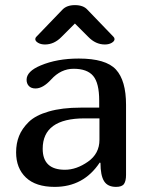

<svg xmlns="http://www.w3.org/2000/svg" viewBox="-20 -731 586 751"><path d="M273 -639 221 -587Q192 -557 156 -557Q140 -557 129 -563.5Q118 -570 118 -578Q118 -583 122 -587L224 -693Q241 -711 273 -711Q306 -711 322 -693L424 -587Q428 -583 428 -578Q428 -570 417 -563.5Q406 -557 390 -557Q354 -557 325 -587ZM370 -95Q307 0 194 0Q120 0 81.5 -36.5Q43 -73 43 -135Q43 -170 54.5 -199Q66 -228 92.5 -254Q119 -280 171 -295Q223 -310 295 -310H368V-338Q368 -406 344.5 -434Q321 -462 268 -462Q218 -462 180 -420Q148 -385 119 -385Q102 -385 93 -394.5Q84 -404 84 -419Q84 -452 139 -475Q203 -502 288 -502Q394 -502 433.5 -459Q473 -416 473 -321V-47Q473 -23 465 -11.5Q457 0 434 0Q401 0 387 -22.5Q373 -45 373 -94ZM311 -268Q147 -268 147 -149Q147 -67 234 -67Q279 -67 324 -98.5Q369 -130 369 -184V-268Z"/></svg>

Font: Marmelad
Style: Regular
Weight: 400
Designer: Manvel Shmavonyan
Foundry: Cyreal
Version: Version 1.001;PS 001.001;hotconv 1.0.88;makeotf.lib2.5.64775